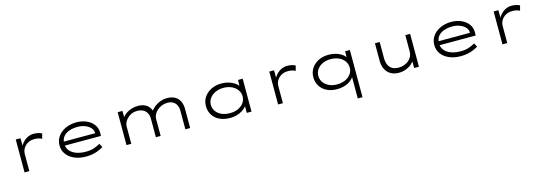

<svg xmlns="http://www.w3.org/2000/svg" viewBox="19 -1626 8295 2942"><g transform="rotate(-15 4166.0 -154.5)"><path d="M221 0V-522H296L298 -357L275 -352Q292 -405 326.5 -446.5Q361 -488 407.5 -512Q454 -536 508 -536Q545 -536 579.5 -528Q614 -520 636 -507L615 -427Q592 -441 559.5 -448Q527 -455 501 -455Q451 -455 413 -439Q375 -423 349 -396.5Q323 -370 310 -338Q297 -306 297 -272V0Z M1196 10Q1093 10 1013 -24.5Q933 -59 889 -120Q845 -181 845 -259Q845 -323 872 -373.5Q899 -424 946 -460.5Q993 -497 1054.5 -516.5Q1116 -536 1184 -536Q1251 -536 1309 -517.5Q1367 -499 1409.5 -465.5Q1452 -432 1475.5 -385.5Q1499 -339 1497 -282L1496 -237H914L903 -300H1439L1422 -293L1421 -317Q1418 -355 1387 -388.5Q1356 -422 1303.5 -443Q1251 -464 1184 -464Q1114 -464 1054 -444Q994 -424 958 -380.5Q922 -337 922 -264Q922 -203 957.5 -158Q993 -113 1058.5 -88Q1124 -63 1212 -63Q1290 -63 1344 -82Q1398 -101 1441 -126L1473 -67Q1441 -47 1399 -29Q1357 -11 1306 -0.5Q1255 10 1196 10Z M1838 0V-522H1913L1915 -367L1887 -376Q1897 -403 1920.5 -431.5Q1944 -460 1979.5 -483Q2015 -506 2061 -520.5Q2107 -535 2162 -535Q2216 -535 2261 -517Q2306 -499 2336.5 -460Q2367 -421 2377 -358L2348 -372L2351 -385Q2363 -407 2387.5 -432.5Q2412 -458 2446.5 -481Q2481 -504 2525 -519.5Q2569 -535 2620 -535Q2701 -535 2751.5 -504Q2802 -473 2825 -420.5Q2848 -368 2848 -305V0H2772V-292Q2772 -343 2754 -381.5Q2736 -420 2700 -442Q2664 -464 2611 -464Q2562 -464 2520.5 -447.5Q2479 -431 2447.5 -403.5Q2416 -376 2398 -341Q2380 -306 2380 -268V0H2304V-293Q2304 -344 2284.5 -382Q2265 -420 2225 -442Q2185 -464 2127 -464Q2081 -464 2042 -447Q2003 -430 1974.5 -402Q1946 -374 1930 -342Q1914 -310 1914 -279V0Z M3486 10Q3387 10 3315.5 -24.5Q3244 -59 3206 -120.5Q3168 -182 3168 -261Q3168 -341 3209 -402.5Q3250 -464 3322 -500Q3394 -536 3487 -536Q3547 -536 3598 -520.5Q3649 -505 3687 -480.5Q3725 -456 3747.5 -427.5Q3770 -399 3772 -373L3744 -375L3747 -522H3821V0H3746V-148L3765 -156Q3763 -126 3739.5 -97Q3716 -68 3677.5 -43.5Q3639 -19 3589.5 -4.5Q3540 10 3486 10ZM3499 -62Q3572 -62 3628.5 -88Q3685 -114 3717.5 -159Q3750 -204 3750 -261Q3750 -318 3718 -363.5Q3686 -409 3629 -436Q3572 -463 3499 -463Q3425 -463 3368 -436Q3311 -409 3278.5 -363.5Q3246 -318 3246 -261Q3246 -205 3277 -159.5Q3308 -114 3365 -88Q3422 -62 3499 -62Z M4243 0V-522H4318L4320 -357L4297 -352Q4314 -405 4348.5 -446.5Q4383 -488 4429.5 -512Q4476 -536 4530 -536Q4567 -536 4601.5 -528Q4636 -520 4658 -507L4637 -427Q4614 -441 4581.5 -448Q4549 -455 4523 -455Q4473 -455 4435 -439Q4397 -423 4371 -396.5Q4345 -370 4332 -338Q4319 -306 4319 -272V0Z M5446 227V-145L5464 -148Q5455 -116 5429 -88Q5403 -60 5365.5 -38Q5328 -16 5280 -4Q5232 8 5179 8Q5087 8 5017.5 -26.5Q4948 -61 4910 -122.5Q4872 -184 4872 -263Q4872 -342 4912.5 -403.5Q4953 -465 5023.5 -500.5Q5094 -536 5184 -536Q5241 -536 5289 -523.5Q5337 -511 5374 -489.5Q5411 -468 5435.5 -439.5Q5460 -411 5470 -378L5443 -383L5446 -522H5521V227ZM5196 -63Q5272 -63 5329 -89.5Q5386 -116 5418 -161Q5450 -206 5450 -262Q5449 -320 5417 -365.5Q5385 -411 5328 -437Q5271 -463 5196 -463Q5126 -463 5071 -437Q5016 -411 4984 -366Q4952 -321 4951 -263Q4951 -206 4982.5 -161Q5014 -116 5069.5 -89.5Q5125 -63 5196 -63Z M6158 10Q6083 10 6029.5 -21.5Q5976 -53 5947.5 -110.5Q5919 -168 5919 -246V-522H5994V-269Q5994 -204 6014.5 -158.5Q6035 -113 6076 -90Q6117 -67 6177 -67Q6224 -67 6264.5 -82Q6305 -97 6336 -123.5Q6367 -150 6384 -185.5Q6401 -221 6401 -262V-522H6477V0H6402L6400 -124L6413 -130Q6402 -99 6366.5 -66.5Q6331 -34 6277.5 -12Q6224 10 6158 10Z M7141 10Q7038 10 6958 -24.5Q6878 -59 6834 -120Q6790 -181 6790 -259Q6790 -323 6817 -373.5Q6844 -424 6891 -460.5Q6938 -497 6999.5 -516.5Q7061 -536 7129 -536Q7196 -536 7254 -517.5Q7312 -499 7354.5 -465.5Q7397 -432 7420.5 -385.5Q7444 -339 7442 -282L7441 -237H6859L6848 -300H7384L7367 -293L7366 -317Q7363 -355 7332 -388.5Q7301 -422 7248.5 -443Q7196 -464 7129 -464Q7059 -464 6999 -444Q6939 -424 6903 -380.5Q6867 -337 6867 -264Q6867 -203 6902.5 -158Q6938 -113 7003.5 -88Q7069 -63 7157 -63Q7235 -63 7289 -82Q7343 -101 7386 -126L7418 -67Q7386 -47 7344 -29Q7302 -11 7251 -0.5Q7200 10 7141 10Z M7802 0V-522H7877L7879 -357L7856 -352Q7873 -405 7907.5 -446.5Q7942 -488 7988.5 -512Q8035 -536 8089 -536Q8126 -536 8160.5 -528Q8195 -520 8217 -507L8196 -427Q8173 -441 8140.5 -448Q8108 -455 8082 -455Q8032 -455 7994 -439Q7956 -423 7930 -396.5Q7904 -370 7891 -338Q7878 -306 7878 -272V0Z"/></g></svg>

Font: Lexend Zetta Light
Style: Regular
Weight: 300
Designer: Bonnie Shaver-Troup, Thomas Jockin
Foundry: Lexend
Version: Version 1.007